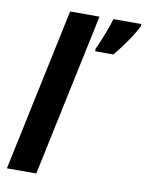

<svg xmlns="http://www.w3.org/2000/svg" viewBox="-85 -821 673 882"><g transform="rotate(10 251.0 -380.0)"><path d="M315 -612Q330 -644 346 -685Q362 -726 372 -760H502V-750Q485 -716 457 -675.5Q429 -635 400 -600H315ZM9 0 170 -760H307L146 0Z"/></g></svg>

Font: Noto Sans SemiCondensed
Style: Bold Italic
Weight: 700
Width: 4
Italic angle: -12°
Designer: Monotype Design Team
Foundry: Monotype Imaging Inc.
Version: Version 2.013; ttfautohint (v1.8.4.7-5d5b)